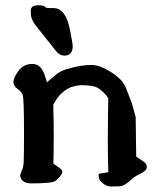

<svg xmlns="http://www.w3.org/2000/svg" viewBox="-20 -674 602 722"><path d="M253.4 -500.5Q253.4 -465.3 222.7 -464.8Q204.6 -464.8 191.9 -480.5L125.5 -564Q96.2 -598.1 96.2 -620.6Q96.2 -623 95.7 -633.8V-634.8Q95.7 -654.3 126.5 -654.3H127.9H128.4Q147.9 -653.3 153.8 -644.5Q160.2 -643.6 181.6 -643.6Q226.6 -643.6 242.7 -563.5Q253.4 -510.3 253.4 -500.5ZM281.2 -353.5Q214.4 -348.6 180.2 -279.8Q182.1 -219.2 182.1 -164.3Q182.1 -109.4 180.7 -58.6Q190.4 -51.3 202.1 -43.5Q213.9 -35.6 213.9 -27.3Q213.9 -14.6 189 5.9Q177.7 15.6 97.7 15.6H95.2Q69.8 14.6 59.6 -0.5V-2L55.7 -11.7V-14.2L61 -30.8Q67.9 -42 69.1 -66.4Q70.3 -90.8 70.3 -174.3Q70.3 -303.7 65.4 -316.7Q60.5 -329.6 45.4 -340.3Q30.3 -351.1 30.3 -366Q30.3 -380.9 49.3 -407.2Q68.4 -433.6 102.1 -433.6Q135.7 -433.6 149.4 -387.2Q153.3 -373.5 156.7 -364.7Q164.1 -370.6 179.7 -384.5Q195.3 -398.4 209.5 -405.8Q223.6 -413.1 258.3 -421.4Q293 -429.7 324.5 -429.7Q356 -429.7 399.9 -401.4Q442.4 -373 452.6 -345.7Q462.9 -318.4 475.6 -286.6L490.2 -233.9L492.2 -85.4L524.9 -62.5Q532.2 -55.2 532.2 -46.6Q532.2 -38.1 525.1 -31.7Q518.1 -25.4 502.7 -18.3Q487.3 -11.2 466.6 7.3Q445.8 25.9 429.4 26.6Q413.1 27.3 397.9 27.3H397.5Q380.4 27.3 365.7 14.4Q351.1 1.5 351.1 -9.3V-20.5L387.2 -26.4Q385.3 -92.8 385.3 -155.3Q385.7 -163.1 385.7 -170.9Q385.7 -240.7 387.2 -305.2Q376 -321.8 356.4 -337.6Q336.9 -353.5 293 -353.5Z"/></svg>

Font: Drukaatie burti
Style: Demi
Weight: 600
Version: Version 0.14